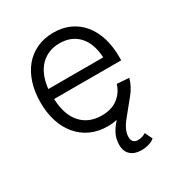

<svg xmlns="http://www.w3.org/2000/svg" viewBox="-176 -660 913 981"><g transform="rotate(-30 280.5 -169.0)"><path d="M287 12Q230 12 186 -8.5Q142 -29 111 -66Q80 -103 64 -153.5Q48 -204 48 -265Q48 -326 64 -377Q80 -428 110 -464.5Q140 -501 184 -521.5Q228 -542 283 -542Q336 -542 378.5 -522.5Q421 -503 451 -467Q481 -431 497 -380Q513 -329 513 -267V-246H117Q121 -151 166 -101Q211 -51 287 -51Q345 -51 382 -79Q419 -107 433 -153L504 -148Q491 -101 460 -64L387 26Q349 73 349 112Q349 132 358.5 141Q368 150 383 150Q411 150 431 136L452 180Q440 191 418.5 197.5Q397 204 373 204Q335 204 311.5 183.5Q288 163 288 124Q288 90 301.5 62.5Q315 35 337 11L340 6Q315 12 287 12ZM441 -305Q436 -390 394 -434.5Q352 -479 283 -479Q214 -479 170 -434Q126 -389 117 -305Z"/></g></svg>

Font: Geist Light
Style: Regular
Weight: 400
Designer: Basement.studio, Andrés Briganti, Mateo Zaragoza
Foundry: Basement.studio, Vercel, Andrés Briganti, Guido Ferreyra, Mateo Zaragoza
Version: Version 1.401